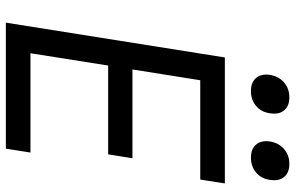

<svg xmlns="http://www.w3.org/2000/svg" viewBox="-192 -792 985 640"><g transform="rotate(90 300.0 -472.5)"><path d="M56 0 172 -730H592L579 -648H248L212 -422H508L495 -341H199L158 -82H489L476 0ZM506 -817Q477 -817 462.5 -834Q448 -851 452 -880Q457 -910 477.5 -927.5Q498 -945 527 -945Q556 -945 570.5 -927.5Q585 -910 580 -880Q576 -851 555.5 -834Q535 -817 506 -817ZM284 -817Q255 -817 240.5 -834Q226 -851 230 -880Q235 -910 255.5 -927.5Q276 -945 305 -945Q334 -945 348.5 -927.5Q363 -910 358 -880Q354 -851 333.5 -834Q313 -817 284 -817Z"/></g></svg>

Font: JetBrains Mono NL
Style: Italic
Weight: 400
Italic angle: -9°
Monospace: yes
Designer: Philipp Nurullin, Konstantin Bulenkov
Foundry: JetBrains
Version: Version 2.305; ttfautohint (v1.8.4.7-5d5b)